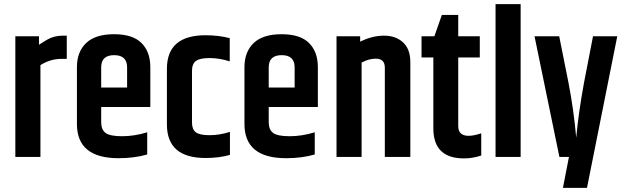

<svg xmlns="http://www.w3.org/2000/svg" viewBox="-20 -757 3010 926"><path d="M282 -585H302V-473H275Q223 -473 175 -443V0H54V-582H168V-541Q197 -560 208 -566Q241 -585 282 -585Z M351 -159V-433Q351 -507 395.5 -549.5Q440 -592 530 -592Q620 -592 662.5 -549.5Q705 -507 705 -433V-241H468V-168Q468 -132 489 -116Q510 -100 569 -100Q628 -100 690 -119V-12Q628 6 552 6Q351 6 351 -159ZM468 -335H593V-432Q593 -491 530.5 -491Q468 -491 468 -432Z M785 -425Q785 -587 971 -587Q1035 -587 1088 -573V-461Q1038 -477 991 -477Q944 -477 925 -463Q906 -449 906 -416V-166Q906 -133 924.5 -119Q943 -105 991 -105Q1039 -105 1089 -121V-10Q1037 5 971 5Q785 5 785 -157Z M1159 -159V-433Q1159 -507 1203.5 -549.5Q1248 -592 1338 -592Q1428 -592 1470.5 -549.5Q1513 -507 1513 -433V-241H1276V-168Q1276 -132 1297 -116Q1318 -100 1377 -100Q1436 -100 1498 -119V-12Q1436 6 1360 6Q1159 6 1159 -159ZM1276 -335H1401V-432Q1401 -491 1338.5 -491Q1276 -491 1276 -432Z M1717 -556Q1775 -585 1832 -585Q1889 -585 1924 -552.5Q1959 -520 1959 -457V0H1836V-431Q1836 -474 1792 -474Q1758 -474 1724 -455V0H1603V-582H1717Z M2190 -685V-582H2294V-480H2190V-149Q2190 -102 2240 -102Q2265 -102 2301 -114V-7Q2259 7 2218 7Q2070 7 2070 -138V-480H2013V-582H2075L2111 -685Z M2370 -737H2491V0H2370Z M2840 -582H2957L2811 149H2695L2724 0H2678L2558 -582H2677L2721 -362Q2747 -229 2759 -93Q2770 -213 2797 -360Z"/></svg>

Font: Khand SemiBold
Style: Regular
Weight: 600
Designer: Devanagari: Sanchit Sawaria, Jyotish Sonowal; Latin: Satya Rajpurohit
Foundry: Indian Type Foundry
Version: Version 1.101;PS 1.0;hotconv 1.0.78;makeotf.lib2.5.61930; tt